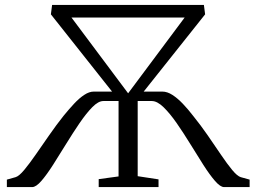

<svg xmlns="http://www.w3.org/2000/svg" viewBox="-20 -763 1046 783"><path d="M8 0V-30.5L43.5 -40.5Q57.5 -44.5 78.8 -70Q100 -95.5 126 -133Q152 -170.5 181 -212.2Q210 -254 239.5 -291Q261.5 -318 282.5 -340.5Q303.5 -363 323.8 -376.2Q344 -389.5 362.5 -389.5H437L187.5 -704.5L192.5 -743H811.5L816.5 -704.5L566 -389.5H642Q662 -389.5 683 -376Q704 -362.5 725.5 -340Q747 -317.5 768.5 -289.5Q798 -253 826.8 -211.5Q855.5 -170 881 -132.2Q906.5 -94.5 927.2 -69.5Q948 -44.5 962 -40.5L998 -30.5V0H894Q878.5 0 856.5 -25.5Q834.5 -51 809 -91Q783.5 -131 756 -175.8Q728.5 -220.5 700.8 -260.5Q673 -300.5 647 -325.8Q621 -351 599 -351H541.5V-44.5L626.5 -31.5V0H382.5V-32.5L463.5 -43.5V-351H401.5Q381 -351 356.2 -325.8Q331.5 -300.5 304.2 -260.5Q277 -220.5 249.5 -175.8Q222 -131 196.5 -91Q171 -51 149 -25.5Q127 0 111 0ZM271.5 -691.5 502.5 -382.5 733 -691.5Z"/></svg>

Font: Merriweather 72pt Light
Style: Regular
Weight: 300
Version: Version 2.100